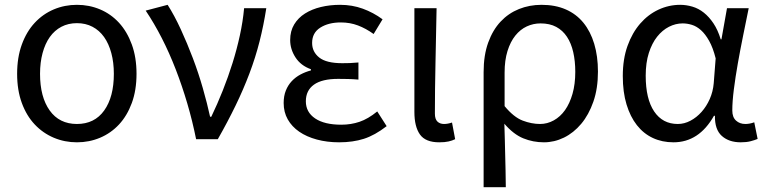

<svg xmlns="http://www.w3.org/2000/svg" viewBox="-20 -577 3176 796"><path d="M299 13Q248 13 203 -6Q158 -25 124 -61Q90 -97 70.5 -150Q51 -203 51 -271Q51 -339 70.5 -392.5Q90 -446 124 -482.5Q158 -519 203 -538Q248 -557 299 -557Q350 -557 395 -538Q440 -519 473.5 -482.5Q507 -446 526.5 -392.5Q546 -339 546 -271Q546 -203 526.5 -150Q507 -97 473.5 -61Q440 -25 395 -6Q350 13 299 13ZM299 -63Q372 -63 412 -119Q452 -175 452 -271Q452 -318 441.5 -357Q431 -396 411.5 -423.5Q392 -451 363.5 -466Q335 -481 299 -481Q263 -481 234.5 -466Q206 -451 186.5 -423.5Q167 -396 156.5 -357Q146 -318 146 -271Q146 -175 186 -119Q226 -63 299 -63Z M793 0Q778 -75 756.5 -148Q735 -221 708.5 -289.5Q682 -358 650.5 -419.5Q619 -481 584 -533L675 -557Q703 -513 729.5 -455.5Q756 -398 779.5 -336Q803 -274 821 -211Q839 -148 851 -93H856Q881 -145 903.5 -201.5Q926 -258 944 -315.5Q962 -373 974.5 -430.5Q987 -488 992 -543H1084Q1073 -472 1056 -405Q1039 -338 1014 -272Q989 -206 956.5 -139Q924 -72 883 0H793Z M1386 13Q1336 13 1293.5 1.5Q1251 -10 1220.5 -31Q1190 -52 1173 -82Q1156 -112 1156 -150Q1156 -179 1165 -201.5Q1174 -224 1189.5 -240.5Q1205 -257 1225.5 -268Q1246 -279 1269 -285V-290Q1227 -305 1205 -339Q1183 -373 1183 -411Q1183 -448 1199.5 -475.5Q1216 -503 1244.5 -521Q1273 -539 1310.5 -548Q1348 -557 1390 -557Q1440 -557 1484 -541Q1528 -525 1566 -497L1529 -436Q1497 -459 1464 -471.5Q1431 -484 1393 -484Q1342 -484 1308 -462.5Q1274 -441 1274 -399Q1274 -362 1303.5 -338.5Q1333 -315 1399 -315Q1415 -315 1430.5 -315.5Q1446 -316 1466 -318V-247Q1443 -249 1422.5 -249.5Q1402 -250 1382 -250Q1315 -250 1281.5 -226Q1248 -202 1248 -157Q1248 -112 1286.5 -86Q1325 -60 1395 -60Q1435 -60 1470.5 -72Q1506 -84 1544 -115L1583 -54Q1534 -16 1488.5 -1.5Q1443 13 1386 13Z M1801 13Q1744 13 1721 -19.5Q1698 -52 1698 -113V-543H1790Q1788 -432 1785.5 -318.5Q1783 -205 1783 -106Q1783 -83 1793.5 -73Q1804 -63 1821 -63Q1836 -63 1854 -69L1867 0Q1855 6 1839.5 9.5Q1824 13 1801 13Z M1985 -278Q1985 -348 2004 -400.5Q2023 -453 2055.5 -487.5Q2088 -522 2131.5 -539.5Q2175 -557 2225 -557Q2282 -557 2325.5 -538Q2369 -519 2398.5 -483Q2428 -447 2443.5 -395.5Q2459 -344 2459 -280Q2459 -210 2440 -155.5Q2421 -101 2389.5 -63.5Q2358 -26 2318 -6.5Q2278 13 2235 13Q2190 13 2149.5 -3.5Q2109 -20 2071 -64Q2072 -27 2073 5Q2074 37 2074.5 68Q2075 99 2076 131Q2077 163 2077 199H1985ZM2219 -63Q2249 -63 2276 -78Q2303 -93 2322.5 -120.5Q2342 -148 2353.5 -188Q2365 -228 2365 -279Q2365 -324 2356.5 -361Q2348 -398 2330.5 -424.5Q2313 -451 2286 -465.5Q2259 -480 2221 -480Q2191 -480 2164 -467.5Q2137 -455 2116.5 -429.5Q2096 -404 2084 -365.5Q2072 -327 2072 -276V-137Q2110 -91 2147 -77Q2184 -63 2219 -63Z M2772 13Q2725 13 2686.5 -5Q2648 -23 2620.5 -58Q2593 -93 2577.5 -144Q2562 -195 2562 -262Q2562 -332 2581.5 -386.5Q2601 -441 2634 -479Q2667 -517 2710 -537Q2753 -557 2800 -557Q2825 -557 2850.5 -549.5Q2876 -542 2898 -524.5Q2920 -507 2938 -480Q2956 -453 2968 -414H2971L2994 -543H3084Q3073 -489 3061 -430Q3049 -371 3039 -314.5Q3029 -258 3022.5 -207Q3016 -156 3016 -119Q3016 -91 3031.5 -77Q3047 -63 3070 -63Q3088 -63 3107 -70L3121 -1Q3109 4 3092 8.5Q3075 13 3051 13Q3002 13 2972.5 -13.5Q2943 -40 2944 -97H2940Q2878 13 2772 13ZM2790 -63Q2817 -63 2842.5 -76.5Q2868 -90 2888.5 -113Q2909 -136 2922.5 -166.5Q2936 -197 2939 -232L2947 -335Q2936 -379 2920 -407.5Q2904 -436 2886 -452Q2868 -468 2848.5 -474Q2829 -480 2810 -480Q2781 -480 2753.5 -466Q2726 -452 2704.5 -425Q2683 -398 2670 -357.5Q2657 -317 2657 -263Q2657 -167 2692 -115Q2727 -63 2790 -63Z"/></svg>

Font: SpoqaHanSansJP-Regular
Style: Regular
Weight: 400
Designer: [Source Han Sans]
Ryoko NISHIZUKA  (kana & ideographs); Paul D. Hunt (Latin, Greek & Cyrillic); Wenlong ZHANG  (bopomofo
Foundry: Spoqa (http://bi.spoqa.com)
Version: Version 1.002.20150607